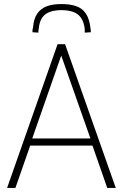

<svg xmlns="http://www.w3.org/2000/svg" viewBox="-20 -927 606 947"><path d="M15 0 264 -709H301L551 0H509L436 -209H129L56 0ZM139 -244H426L282 -653ZM283 -907Q326 -907 356 -896.5Q386 -886 403.5 -860Q421 -834 426 -790Q427 -785 427.5 -779.5Q428 -774 428 -768L398 -766Q398 -771 398 -775.5Q398 -780 398 -784Q394 -818 380 -838.5Q366 -859 341.5 -868Q317 -877 283 -877Q249 -877 225 -868Q201 -859 187.5 -839Q174 -819 171 -784Q170 -780 169.5 -775.5Q169 -771 169 -766L140 -768Q140 -774 140.5 -780Q141 -786 143 -791Q146 -834 163.5 -859.5Q181 -885 210.5 -896Q240 -907 283 -907Z"/></svg>

Font: Georama ExtraLight
Style: Regular
Weight: 250
Version: Version 1.001